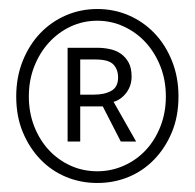

<svg xmlns="http://www.w3.org/2000/svg" viewBox="-20 -732 432 426"><path d="M196 -326Q159 -326 126.5 -339.5Q94 -353 69.5 -378.5Q45 -404 30.5 -439Q16 -474 16 -518Q16 -561 30.5 -597Q45 -633 69.5 -658.5Q94 -684 126.5 -698Q159 -712 196 -712Q233 -712 265.5 -698Q298 -684 322.5 -658.5Q347 -633 361.5 -597Q376 -561 376 -518Q376 -474 361.5 -439Q347 -404 322.5 -378.5Q298 -353 265.5 -339.5Q233 -326 196 -326ZM196 -352Q227 -352 255 -364.5Q283 -377 303.5 -399Q324 -421 336 -451.5Q348 -482 348 -518Q348 -554 336 -584.5Q324 -615 303.5 -637.5Q283 -660 255 -673Q227 -686 196 -686Q164 -686 136.5 -673Q109 -660 88.5 -637.5Q68 -615 56 -584.5Q44 -554 44 -518Q44 -482 56 -451.5Q68 -421 88.5 -399Q109 -377 136.5 -364.5Q164 -352 196 -352ZM130 -418V-626H196Q210 -626 224 -623Q238 -620 248.5 -612.5Q259 -605 265.5 -593Q272 -581 272 -562Q272 -542 260.5 -526.5Q249 -511 232 -506L282 -418H248L208 -496H158V-418ZM158 -522H188Q212 -522 227 -530.5Q242 -539 242 -560Q242 -578 231.5 -589Q221 -600 192 -600H158Z"/></svg>

Font: TypoPRO Source Sans Pro
Style: Regular
Weight: 200
Designer: Paul D. Hunt
Foundry: Adobe Systems Incorporated
Version: Version 2.020;PS 2.000;hotconv 1.0.86;makeotf.lib2.5.63406